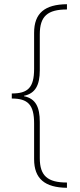

<svg xmlns="http://www.w3.org/2000/svg" viewBox="-20 -734 380 912"><path d="M298 158V133C206 133 169 101 169 17V-155C169 -226 149 -266 94 -277V-279C148 -290 169 -330 169 -400V-571C169 -657 206 -689 298 -689V-714C193 -713 142 -672 142 -578V-407C142 -317 112 -290 36 -290V-266C112 -266 142 -237 142 -148V22C142 115 193 157 298 158Z"/></svg>

Font: Noto Sans Gujarati SemiCondensed Thin
Style: Regular
Weight: 100
Width: 4
Designer: Jelle Bosma - Monotype Design Team, Universal Thirst
Foundry: Monotype Imaging Inc.
Version: Version 2.106